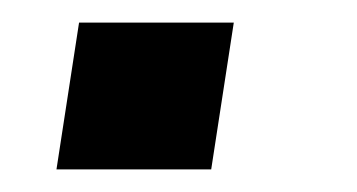

<svg xmlns="http://www.w3.org/2000/svg" viewBox="-20 -150 316 170"><path d="M30 0 50 -130H187L167 0Z"/></svg>

Font: Nunito Sans 7pt SemiBold
Style: Italic
Weight: 600
Italic angle: -9°
Designer: Vernon Adams
Foundry: Vernon Adams
Version: Version 3.101;gftools[0.9.27]